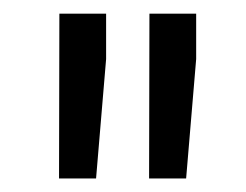

<svg xmlns="http://www.w3.org/2000/svg" viewBox="-20 -770 360 281"><path d="M135.3 -683.6V-750H66.9L66.4 -508.8H120.6ZM267.1 -683.6V-750H198.7L198.2 -508.8H252.4Z"/></svg>

Font: Vazir
Style: Regular
Weight: 400
Designer: Saber Rastikerdar
Foundry: Saber Rastikerdar
Version: Version 27.002;January 24, 2021;FontCreator 13.0.0.2683 64-b